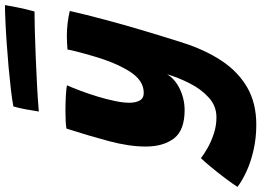

<svg xmlns="http://www.w3.org/2000/svg" viewBox="-290 -608 1027 754"><g transform="rotate(-90 223.0 -230.5)"><path d="M110.5 263Q58.5 263 11.2 252.2Q-36 241.5 -73.2 224.2Q-110.5 207 -133.5 189Q-122 171 -100.2 142Q-78.5 113 -56 85.8Q-33.5 58.5 -20.5 45.5Q-5.5 57.5 19.5 71.8Q44.5 86 75.5 96.2Q106.5 106.5 140 106.5Q184 106.5 217.2 76.5Q250.5 46.5 273.2 1.5Q296 -43.5 309 -87.5Q290 -56 250.8 -37.2Q211.5 -18.5 168 -18.5Q89 -18.5 57 -60.2Q25 -102 25 -171.5Q25 -236 46.2 -315.5Q67.5 -395 95.5 -482.5Q105.5 -484.5 124.2 -485.5Q143 -486.5 165 -486.5Q196 -486.5 225.8 -484.8Q255.5 -483 265.5 -480.5Q255.5 -458 243.5 -426Q231.5 -394 221 -359.2Q210.5 -324.5 203.8 -292Q197 -259.5 197 -235.5Q197 -210.5 205.8 -194.8Q214.5 -179 236 -179Q285.5 -179 321 -236.2Q356.5 -293.5 381.5 -382.5Q391.5 -416.5 398.2 -443.2Q405 -470 406 -478.5Q419.5 -479.5 432.2 -480.2Q445 -481 457.5 -481Q509 -481 557.5 -469.5Q544 -409.5 523 -331Q505 -263 481.8 -185Q458.5 -107 433.5 -28Q405.5 60.5 362.5 125.8Q319.5 191 257.8 227Q196 263 110.5 263ZM555.5 -608Q528.5 -608 481.2 -606.8Q434 -605.5 377.2 -603.2Q320.5 -601 264.2 -598Q208 -595 162.5 -591Q166.5 -617 171 -641.5Q175.5 -666 182.5 -691Q209 -696 249.5 -700.8Q290 -705.5 337.2 -709.8Q384.5 -714 431.2 -717.2Q478 -720.5 517.2 -722.2Q556.5 -724 580.5 -724Q578.5 -711 572 -677.8Q565.5 -644.5 555.5 -608Z"/></g></svg>

Font: Grandstander ExtraBold
Style: Italic
Weight: 800
Italic angle: -15°
Designer: Tyler Finck
Foundry: Etcetera Type Co
Version: Version 1.200; ttfautohint (v1.8.3)